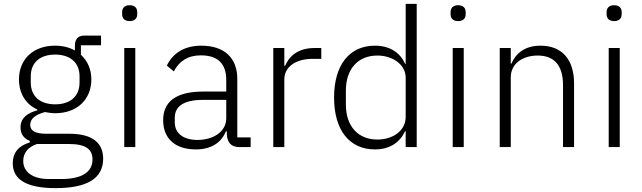

<svg xmlns="http://www.w3.org/2000/svg" viewBox="-20 -760 3315 992"><path d="M513 60C513 -20 460 -69 337 -69H218C162 -69 136 -85 136 -115C136 -149 168 -169 212 -181C229 -178 247 -175 265 -175C378 -175 452 -246 452 -350C452 -402 432 -446 398 -477V-526H502V-576H414C381 -576 367 -555 367 -524V-499C339 -515 304 -524 264 -524C151 -524 78 -453 78 -350C78 -276 114 -221 173 -194V-190C124 -177 86 -152 86 -102C86 -68 102 -45 134 -32V-24C79 -8 46 26 46 84C46 164 111 212 267 212C427 212 513 164 513 60ZM458 64C458 133 396 165 297 165H233C144 165 100 125 100 72C100 28 127 -1 171 -16H337C428 -16 458 15 458 64ZM265 -221C187 -221 139 -262 139 -334V-366C139 -436 186 -478 265 -478C343 -478 391 -436 391 -366V-334C391 -262 343 -221 265 -221Z M650 -651C677 -651 689 -666 689 -687V-697C689 -718 677 -733 650 -733C623 -733 611 -718 611 -697V-687C611 -666 623 -651 650 -651ZM622 0H679V-512H622Z M1275 0V-50H1206V-353C1206 -461 1139 -524 1020 -524C927 -524 870 -480 842 -421L878 -391C906 -444 950 -474 1018 -474C1105 -474 1149 -431 1149 -347V-287H1031C883 -287 823 -230 823 -139C823 -44 885 12 992 12C1072 12 1124 -24 1147 -81H1152V-63C1155 -25 1173 0 1217 0ZM1000 -37C930 -37 883 -69 883 -128V-152C883 -209 927 -244 1029 -244H1149V-149C1149 -80 1083 -37 1000 -37Z M1449 0V-350C1449 -416 1510 -456 1595 -456H1640V-512H1606C1518 -512 1473 -468 1453 -420H1449V-512H1392V0Z M2076 0H2133V-740H2076V-430H2073C2048 -487 1995 -524 1917 -524C1786 -524 1706 -425 1706 -256C1706 -87 1786 12 1917 12C1995 12 2046 -25 2073 -82H2076ZM1930 -39C1828 -39 1767 -110 1767 -220V-292C1767 -402 1828 -473 1930 -473C2009 -473 2076 -426 2076 -359V-156C2076 -84 2009 -39 1930 -39Z M2347 -651C2374 -651 2386 -666 2386 -687V-697C2386 -718 2374 -733 2347 -733C2320 -733 2308 -718 2308 -697V-687C2308 -666 2320 -651 2347 -651ZM2319 0H2376V-512H2319Z M2619 0V-360C2619 -436 2686 -473 2758 -473C2843 -473 2889 -423 2889 -319V0H2946V-329C2946 -454 2882 -524 2773 -524C2691 -524 2645 -484 2622 -431H2619V-512H2562V0Z M3153 -651C3180 -651 3192 -666 3192 -687V-697C3192 -718 3180 -733 3153 -733C3126 -733 3114 -718 3114 -697V-687C3114 -666 3126 -651 3153 -651ZM3125 0H3182V-512H3125Z"/></svg>

Font: IBM Plex Devanagari Light
Style: Regular
Weight: 300
Designer: Mike Abbink, Paul van der Laan, Pieter van Rosmalen, Erin McLaughlin
Foundry: Bold Monday
Version: Version 1.0